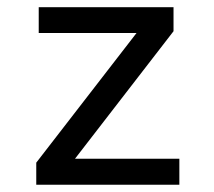

<svg xmlns="http://www.w3.org/2000/svg" viewBox="-20 -510 590 530"><path d="M475.1 0H80.1V-61L356.9 -418.9H86.9V-490.2H459V-423.8L187 -71.8H475.1Z"/></svg>

Font: Code New Roman
Style: Regular
Weight: 400
Monospace: yes
Designer: Sam Radian
Foundry: Code New Roman
Version: Version 2.00 November 29, 2014